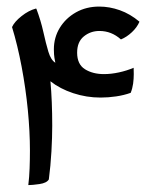

<svg xmlns="http://www.w3.org/2000/svg" viewBox="-20 -549 484 576"><path d="M64.9 6.3Q67.9 -17.6 68.8 -43.9Q69.8 -70.3 69.8 -97.7Q69.8 -153.8 63.5 -219Q57.1 -284.2 44.9 -348.9Q32.7 -413.6 16.1 -467.8Q23.4 -483.9 44.7 -500.7Q65.9 -517.6 87.9 -523.4Q87.9 -522.9 88.1 -522.9Q88.4 -522.9 88.4 -522.5Q88.4 -522.9 88.6 -522.9Q88.9 -522.9 88.9 -523.4Q102.5 -487.3 110.1 -452.9Q117.7 -418.5 125.2 -393.6Q132.8 -368.7 146 -360.8Q142.6 -377.4 142.1 -386Q141.6 -394.5 141.6 -400.9Q141.6 -436.5 159.4 -465.6Q177.2 -494.6 208 -512Q238.8 -529.3 277.8 -529.3Q308.6 -529.3 339.6 -518.3Q370.6 -507.3 398.4 -483.9Q391.1 -466.8 375.7 -452.4Q360.4 -438 342.8 -430.7Q314.5 -456.1 278.3 -456.1Q251.5 -456.1 231.4 -439.7Q211.4 -423.3 211.4 -391.1Q211.4 -356 234.9 -341.3Q258.3 -326.7 292 -326.7Q313.5 -326.7 336.9 -331.8Q360.4 -336.9 380.9 -345.7Q380.9 -341.3 381.1 -336.9Q381.3 -332.5 381.3 -326.7Q381.3 -313 379.4 -298.3Q377.4 -283.7 372.1 -270.5Q351.6 -263.2 328.4 -259.8Q305.2 -256.3 281.7 -256.3Q239.3 -256.3 199.5 -269.5Q159.7 -282.7 131.3 -305.2Q136.7 -245.6 136.7 -171.9Q136.7 -137.7 134.3 -94.5Q131.8 -51.3 126.5 -10.7Q120.1 0 98.4 3.2Q76.7 6.3 64.9 6.3Z"/></svg>

Font: Harmattan Medium
Style: Regular
Weight: 500
Designer: George W. Nuss III and SIL International
Foundry: SIL International
Version: Version 4.000